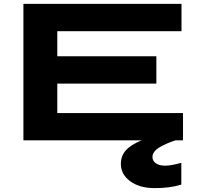

<svg xmlns="http://www.w3.org/2000/svg" viewBox="-20 -720 1049 985"><path d="M100.1 -700.2H911.1V-560.1H273.9V-431.2H782.2V-291H273.9V-140.1H918.9V0H879.9Q856.4 7.8 838.4 15.6Q820.3 23.4 801.5 33.9Q782.7 44.4 772.5 57.6Q762.2 70.8 762.2 85Q762.2 105.5 779.5 117.7Q796.9 129.9 827.1 129.9Q858.9 129.9 910.2 115.2V227.1Q853 245.1 773.9 245.1Q696.3 245.1 648.2 210Q600.1 174.8 600.1 121.1Q600.1 80.1 625 51.8Q649.9 23.4 706.1 0H100.1Z"/></svg>

Font: Messapia Bold
Style: Regular
Weight: 400
Designer: Luca Marsano
Foundry: Collletttivo
Version: Version 1.000;FEAKit 1.0